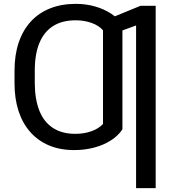

<svg xmlns="http://www.w3.org/2000/svg" viewBox="-20 -757 898 981"><path d="M605.5 -374V-96.2Q583.5 -63 546.1 -39.3Q508.8 -15.6 460.9 -2.9Q413.1 9.8 358.9 9.8Q287.1 9.8 230.7 -13.9Q174.3 -37.6 134.8 -82.3Q95.2 -127 74.7 -189.9Q54.2 -252.9 54.2 -331.5V-391.1L157.7 -393.1V-331.5Q158.2 -250 180.9 -192.1Q203.6 -134.3 249.8 -103.8Q295.9 -73.2 364.7 -73.2Q409.2 -73.2 446.3 -86.2Q483.4 -99.1 506.3 -123.5V-374ZM605.5 -631.3V-359.4H506.3V-602.1Q485.4 -626.5 447.8 -639.9Q410.2 -653.3 366.7 -653.3Q297.9 -653.3 251.5 -624Q205.1 -594.7 181.4 -537.6Q157.7 -480.5 157.7 -396V-339.8H54.2V-396Q54.2 -476.1 75.4 -539.3Q96.7 -602.5 137.2 -646.7Q177.7 -690.9 235.8 -714.1Q293.9 -737.3 367.7 -737.3Q418.9 -737.3 465.3 -724.1Q511.7 -710.9 548.1 -687Q584.5 -663.1 605.5 -631.3ZM775.4 -727.5V204.1H675.3V-627L559.1 -584.5V-670.4L698.2 -727.5Z"/></svg>

Font: Inter 20pt
Style: Regular
Weight: 400
Version: Version 4.001;git-66647c0bb